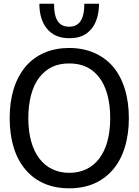

<svg xmlns="http://www.w3.org/2000/svg" viewBox="-20 -1001 748 1036"><path d="M435.1 -981C435.1 -894.5 406.7 -856.9 353.5 -856.9C298.3 -856.9 271.5 -894.5 271.5 -981H192.4C192.4 -925.8 206.1 -879.4 232.9 -846.7C261.2 -812 301.3 -794.9 353.5 -794.9C410.2 -794.9 444.8 -811 474.6 -846.7C500 -877.9 514.2 -924.8 514.2 -981ZM587.9 -643.6C532.7 -706.5 451.2 -742.2 353.5 -742.2C255.9 -742.2 175.8 -708 119.6 -643.6C61.5 -574.7 32.2 -481 32.2 -363.3C32.2 -244.6 62.5 -148.9 119.1 -84C175.8 -18.1 255.4 15.1 353.5 15.1C452.1 15.1 530.3 -18.1 587.9 -84C644.5 -148.4 675.3 -246.1 675.3 -363.3C675.3 -482.4 644 -578.6 587.9 -643.6ZM574.7 -363.3C574.7 -174.3 489.3 -68.4 354 -68.4C219.2 -68.4 132.8 -174.3 132.8 -363.3C132.8 -457 153.8 -534.2 192.4 -583.5C232.9 -634.8 283.7 -658.7 354 -658.7C422.9 -658.7 476.6 -633.8 515.1 -583.5C553.7 -534.2 574.7 -457.5 574.7 -363.3Z"/></svg>

Font: SG Kara Light
Style: Regular
Weight: 400
Designer: Damoon Khanjanzadeh
Version: Version 1.000